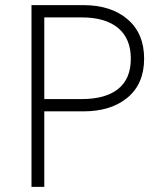

<svg xmlns="http://www.w3.org/2000/svg" viewBox="-20 -730 640 750"><path d="M103 0V-710H305Q414 -710 478.5 -654.5Q543 -599 543 -501Q543 -403 478.5 -349Q414 -295 305 -295H153V0ZM153 -343H299Q392 -343 441.5 -382.5Q491 -422 491 -501Q491 -579 441.5 -620.5Q392 -662 299 -662H153Z"/></svg>

Font: Geist Mono UltraLight
Style: Regular
Weight: 200
Monospace: yes
Designer: Basement.studio, Andrés Briganti, Mateo Zaragoza
Foundry: Basement.studio, Vercel, Andrés Briganti, Guido Ferreyra, Mateo Zaragoza
Version: Version 1.400; ttfautohint (v1.8.4.7-5d5b)